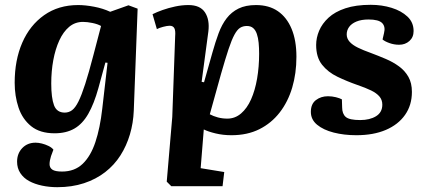

<svg xmlns="http://www.w3.org/2000/svg" viewBox="-20 -548 1774 798"><path d="M427 -287 418 -288 389 -182Q371 -117 347 -75Q323 -33 289 -13.5Q255 6 207 6Q146 6 109.5 -23.5Q73 -53 57 -101Q41 -149 41 -204Q41 -298 72.5 -370.5Q104 -443 163.5 -485Q223 -527 305 -527Q335 -527 371.5 -520Q408 -513 438 -499L514 -526L552 -512L536 -88Q534 -37 520 10.5Q506 58 480.5 98Q455 138 417 167.5Q379 197 329 213.5Q279 230 218 230Q185 230 154.5 223.5Q124 217 101 204.5Q78 192 64.5 171.5Q51 151 51 124Q51 90 72.5 67.5Q94 45 128 45Q140 45 154 48.5Q168 52 181.5 58.5Q195 65 202 74L192 101Q186 120 186 134.5Q186 149 197.5 157Q209 165 238 165Q290 165 323.5 133Q357 101 376.5 42.5Q396 -16 405 -96ZM249 -80Q266 -80 279.5 -90Q293 -100 306 -126Q319 -152 334 -198.5Q349 -245 368 -318L400 -440Q386 -448 364 -452.5Q342 -457 325 -457Q292 -457 267.5 -436.5Q243 -416 226.5 -380Q210 -344 201.5 -298Q193 -252 193 -201Q193 -141 204.5 -110.5Q216 -80 249 -80Z M708 -397Q710 -421 704.5 -431Q699 -441 685 -441Q675 -441 658 -436.5Q641 -432 632 -427L614 -489Q632 -498 656 -506.5Q680 -515 708 -521Q736 -527 763 -527Q812 -527 832 -496.5Q852 -466 846 -417L818 -208L828 -206L863 -330Q875 -373 888.5 -409.5Q902 -446 922 -472Q942 -498 971.5 -512.5Q1001 -527 1044 -527Q1098 -527 1135 -501.5Q1172 -476 1192 -428Q1212 -380 1212 -312Q1212 -243 1194.5 -184Q1177 -125 1142.5 -80.5Q1108 -36 1058 -11Q1008 14 942 14Q907 14 876 6.5Q845 -1 827 -10L814 151L912 167L905 226H692L673 207L696 -62ZM1006 -440Q990 -440 978 -432.5Q966 -425 954.5 -404Q943 -383 930 -344Q917 -305 899 -242L852 -73Q867 -65 885.5 -60Q904 -55 925 -55Q957 -55 982 -76.5Q1007 -98 1023.5 -135Q1040 -172 1048.5 -221Q1057 -270 1057 -325Q1057 -349 1055 -370Q1053 -391 1047.5 -407Q1042 -423 1032 -431.5Q1022 -440 1006 -440Z M1477 -49Q1517 -49 1543 -65Q1569 -81 1569 -113Q1569 -133 1557 -147Q1545 -161 1522.5 -172Q1500 -183 1465 -195Q1422 -210 1382.5 -229Q1343 -248 1318.5 -279Q1294 -310 1294 -361Q1294 -391 1306.5 -420.5Q1319 -450 1345.5 -474.5Q1372 -499 1415.5 -513.5Q1459 -528 1521 -528Q1567 -528 1607.5 -515.5Q1648 -503 1673.5 -479Q1699 -455 1699 -419Q1699 -393 1681.5 -377.5Q1664 -362 1639 -362Q1618 -362 1598.5 -369Q1579 -376 1570 -384L1576 -410Q1583 -437 1568.5 -452Q1554 -467 1512 -467Q1482 -467 1461.5 -458.5Q1441 -450 1431 -436Q1421 -422 1421 -405Q1421 -388 1433 -374.5Q1445 -361 1467.5 -350Q1490 -339 1521 -328Q1553 -316 1583.5 -303Q1614 -290 1638.5 -272Q1663 -254 1677.5 -228.5Q1692 -203 1692 -166Q1692 -111 1663.5 -70.5Q1635 -30 1583.5 -8Q1532 14 1461 14Q1410 14 1367 3Q1324 -8 1298 -29.5Q1272 -51 1272 -83Q1272 -116 1293 -132Q1314 -148 1343 -148Q1360 -148 1376 -144Q1392 -140 1401 -135L1402 -102Q1402 -75 1417 -62Q1432 -49 1477 -49Z"/></svg>

Font: Literata 18pt
Style: Bold Italic
Weight: 700
Italic angle: -2°
Designer: Latin by Veronika Burian and Jose Scaglione. Greek by Irene Vlachou. Cyrillic by Vera Evstafieva
Foundry: TypeTogether
Version: Version 3.103;gftools[0.9.29]